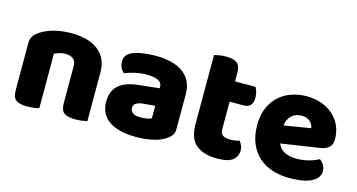

<svg xmlns="http://www.w3.org/2000/svg" viewBox="-70 -891 2209 1188"><g transform="rotate(15 1034.5 -296.5)"><path d="M530 -1Q519 2 498.5 5Q478 8 454 8Q404 8 382 -8.5Q360 -25 360 -72V-308Q360 -339 341.5 -353.5Q323 -368 293 -368Q273 -368 255.5 -363Q238 -358 222 -350V-1Q211 2 190.5 5Q170 8 146 8Q96 8 74 -8.5Q52 -25 52 -72V-373Q52 -400 63.5 -417Q75 -434 95 -448Q129 -472 180.5 -486.5Q232 -501 295 -501Q408 -501 469 -451.5Q530 -402 530 -313Z M843 -108Q860 -108 880.5 -111.5Q901 -115 911 -121V-201L839 -195Q811 -193 793 -183Q775 -173 775 -153Q775 -133 790.5 -120.5Q806 -108 843 -108ZM835 -501Q889 -501 933.5 -490Q978 -479 1009.5 -456.5Q1041 -434 1058 -399.5Q1075 -365 1075 -318V-94Q1075 -68 1060.5 -51.5Q1046 -35 1026 -23Q961 16 843 16Q790 16 747.5 6Q705 -4 674.5 -24Q644 -44 627.5 -75Q611 -106 611 -147Q611 -216 652 -253Q693 -290 779 -299L910 -313V-320Q910 -349 884.5 -361.5Q859 -374 811 -374Q774 -374 737.5 -366Q701 -358 672 -346Q659 -355 650 -373.5Q641 -392 641 -412Q641 -438 653.5 -453.5Q666 -469 692 -480Q721 -491 760.5 -496Q800 -501 835 -501Z M1364 15Q1276 15 1228.5 -25Q1181 -65 1181 -155V-599Q1192 -602 1212.5 -605.5Q1233 -609 1256 -609Q1305 -609 1327 -592Q1349 -575 1349 -529V-475H1480Q1486 -464 1491.5 -447.5Q1497 -431 1497 -411Q1497 -376 1481.5 -360.5Q1466 -345 1440 -345H1349V-167Q1349 -141 1365.5 -130Q1382 -119 1412 -119Q1427 -119 1443 -121.5Q1459 -124 1471 -128Q1480 -117 1486.5 -103.5Q1493 -90 1493 -71Q1493 -33 1464.5 -9Q1436 15 1364 15Z M1718 -176Q1732 -140 1765 -125.5Q1798 -111 1839 -111Q1881 -111 1919 -121.5Q1957 -132 1980 -146Q1996 -136 2007 -118Q2018 -100 2018 -80Q2018 -55 2004 -37Q1990 -19 1964.5 -7Q1939 5 1904 10.5Q1869 16 1827 16Q1768 16 1717.5 -0.5Q1667 -17 1630 -50Q1593 -83 1572 -133Q1551 -183 1551 -250Q1551 -316 1572.5 -363.5Q1594 -411 1629.5 -441.5Q1665 -472 1710 -486.5Q1755 -501 1802 -501Q1855 -501 1898.5 -485Q1942 -469 1973.5 -441Q2005 -413 2022 -374Q2039 -335 2039 -289Q2039 -255 2020 -237Q2001 -219 1967 -214ZM1803 -377Q1765 -377 1739.5 -354Q1714 -331 1709 -289L1879 -317Q1878 -327 1873 -337.5Q1868 -348 1859 -357Q1850 -366 1836 -371.5Q1822 -377 1803 -377Z"/></g></svg>

Font: Baloo Paaji 2 ExtraBold
Style: Regular
Weight: 800
Designer: Shuchita Grover, Noopur Datye and Ek Type
Foundry: Ek Type
Version: Version 1.640;hotconv 1.0.111;makeotfexe 2.5.65597; ttfautoh